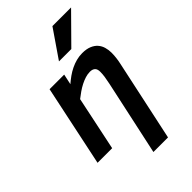

<svg xmlns="http://www.w3.org/2000/svg" viewBox="-281 -860 1144 1144"><g transform="rotate(-45 291.0 -288.0)"><path d="M296.9 189.9 398.9 -282.2Q404.3 -308.6 407.7 -329.8Q411.1 -351.1 411.1 -372.1Q411.1 -395.5 399.7 -405.8Q388.2 -416 367.2 -416Q348.1 -416 327.9 -409.7Q307.6 -403.3 287.6 -393.1Q267.6 -382.8 248.3 -369.4Q229 -356 210.9 -341.8L139.2 0H16.1L124 -512.2H247.1L232.9 -445.8Q252 -462.4 272.9 -477.3Q293.9 -492.2 316.7 -503.2Q339.4 -514.2 363.5 -520.5Q387.7 -526.9 413.1 -526.9Q448.7 -526.9 472.9 -516.8Q497.1 -506.8 511.7 -490Q526.4 -473.1 532.7 -450.9Q539.1 -428.7 539.1 -404.8Q539.1 -382.3 536.1 -359.9Q533.2 -337.4 529.8 -323.2L419.9 189.9ZM384.8 -589.8H280.8L401.9 -766.1H559.1Z"/></g></svg>

Font: Lorenzo Sans
Style: Bold Italic
Weight: 700
Italic angle: -12°
Foundry: Intel Corporation
Version: Version 1.00; ttfautohint (v1.5)